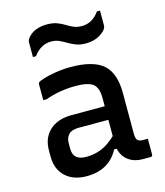

<svg xmlns="http://www.w3.org/2000/svg" viewBox="-117 -872 834 970"><g transform="rotate(-15 300.0 -386.5)"><path d="M501 -348V-134Q501 -112 510 -101Q520 -93 537 -93H563V-11Q563 0 552 0H510Q468 0 437.5 -22Q407 -44 398 -85H384Q361 -39 318.5 -14.5Q276 10 217 10Q147 10 106 -28.5Q65 -67 65 -133V-166Q65 -231 107 -269.5Q149 -308 222 -308H395V-351Q395 -405 369.5 -425Q344 -445 279 -445Q195 -445 120 -418H103V-501Q103 -507 106 -510Q112 -516 138 -524Q164 -532 202 -538Q240 -544 279 -544Q396 -544 448.5 -499Q501 -454 501 -348ZM171 -145Q171 -85 239 -85Q282 -85 319 -100Q356 -115 395 -152V-237H239Q204 -237 187 -220Q171 -202 171 -177ZM389 -729Q444 -729 481 -781H497V-705Q497 -698 495.5 -694Q494 -690 489 -682Q473 -663 446.5 -651Q420 -639 386 -639Q356 -639 334.5 -647.5Q313 -656 295.5 -666.5Q278 -677 259.5 -685.5Q241 -694 217 -694Q163 -694 125 -642H109V-717Q109 -730 117 -740Q150 -783 220 -783Q250 -783 271.5 -775Q293 -767 310.5 -756Q328 -745 346.5 -737Q365 -729 389 -729Z"/></g></svg>

Font: Recursive Sn Lnr St Med
Style: Regular
Weight: 500
Version: Version 1.085;hotconv 1.1.0;makeotfexe 2.6.0; ttfautohint (v